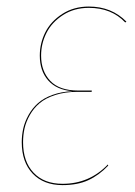

<svg xmlns="http://www.w3.org/2000/svg" viewBox="-20 -547 405 577"><path d="M168 9.3Q111.3 9.3 78.4 -25.1Q45.4 -59.6 45.4 -119.6Q45.4 -141.1 50 -161.4Q54.7 -181.6 65.9 -201.7Q77.1 -221.7 94 -236.8Q110.8 -252 137.5 -261.7Q164.1 -271.5 197.3 -272.9Q149.9 -276.9 124.8 -305.4Q99.6 -334 99.6 -379.9Q99.6 -417 116.2 -450Q132.8 -482.9 167.2 -505.1Q201.7 -527.3 247.1 -527.3Q315.4 -527.3 359.9 -481.9L356.4 -479.5Q314.9 -523.4 247.1 -523.4Q202.6 -523.4 169.2 -501.7Q135.7 -480 119.6 -448Q103.5 -416 103.5 -379.9Q103.5 -333 131.1 -304Q158.7 -274.9 214.8 -274.9H255.9L255.4 -271H212.4Q175.3 -271 146 -261.5Q116.7 -252 98.9 -236.8Q81.1 -221.7 69.6 -201.2Q58.1 -180.7 53.7 -160.9Q49.3 -141.1 49.3 -119.6Q49.3 -61.5 80.8 -28.1Q112.3 5.4 168 5.4Q248.5 5.4 304.2 -52.7L305.2 -49.3Q277.8 -20.5 245.6 -5.6Q213.4 9.3 168 9.3Z"/></svg>

Font: Fira Sans Compressed Four
Style: Italic
Weight: 100
Width: 3
Italic angle: -8°
Designer: Carrois Corporate & Edenspiekermann AG
Foundry: Carrois Corporate GbR & Edenspiekermann AG
Version: Version 4.203;PS 004.203;hotconv 1.0.88;makeotf.lib2.5.64775